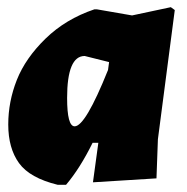

<svg xmlns="http://www.w3.org/2000/svg" viewBox="-20 -504 521 535"><path d="M243 -478H250L348 -461L456 -484L467 -476L420 -116L416 -7L239 4L254 -106H238Q203 -35 164 11H141Q63 -8 33 -49.5Q3 -91 3 -157Q3 -221 27 -281.5Q51 -342 107 -396.5Q163 -451 243 -478ZM167 -231Q167 -152 188 -152Q218 -152 281 -309L284 -331L216 -348Q167 -348 167 -231Z"/></svg>

Font: Alegreya Sans SC Black
Style: Italic
Weight: 900
Italic angle: -7°
Designer: Juan Pablo del Peral
Foundry: Huerta Tipografica
Version: Version 2.007